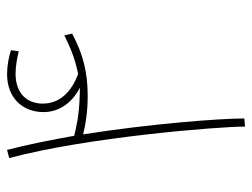

<svg xmlns="http://www.w3.org/2000/svg" viewBox="-105 -609 713 543"><g transform="rotate(-90 251.5 -337.5)"><path d="M188 -3C188 -72 173 -269 143 -459C166 -453 203 -446 252 -446C318 -446 370 -459 428 -490L423 -512C387 -495 362 -483 314 -473C263 -492 230 -525 230 -573C230 -617 258 -650 315 -650C337 -650 361 -645 378 -641L381 -663C363 -669 336 -674 314 -674C243 -674 206 -627 206 -571C206 -518 243 -484 275 -468C208 -469 183 -474 139 -484C127 -551 114 -617 99 -674L76 -668C135 -447 165 -77 165 -1Z"/></g></svg>

Font: Noto Sans Arabic SemCond Thin
Style: Regular
Weight: 100
Width: 4
Designer: Monotype Design Team, Nadine Chahine, Nizar Qandah and Khaled Hosny
Foundry: Monotype Imaging Inc.
Version: Version 2.012